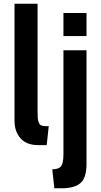

<svg xmlns="http://www.w3.org/2000/svg" viewBox="-20 -770 543 1032"><path d="M231 10H186Q122.5 10 90.2 -26.8Q58 -63.5 58 -121V-750H182V-172Q182 -151.5 182.8 -138.2Q183.5 -125 187 -115.8Q190.5 -106.5 193.2 -102Q196 -97.5 205 -95Q214 -92.5 220.2 -92.2Q226.5 -92 242 -92ZM445 -576H321V-700H445ZM311 242H272L261 140Q296 140 308.5 123Q321 106 321 60V-500H445V111Q445 186 412.5 214Q380 242 311 242Z"/></svg>

Font: Cabin
Style: Bold
Weight: 700
Designer: Pablo Impallari
Foundry: Pablo Impallari. http://www.impallari.com Igino Marini. http://www.ikern.com
Version: Version 3.001;hotconv 1.0.109;makeotfexe 2.5.65596